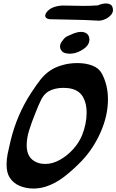

<svg xmlns="http://www.w3.org/2000/svg" viewBox="-20 -1143 672 1108"><path d="M480 -494Q480 -545 460 -581.5Q440 -618 396 -630Q374 -636 346 -636Q294 -636 257 -614Q233 -598 218 -568.5Q203 -539 184 -490Q162 -436 148 -390.5Q134 -345 134 -304Q134 -228 195 -205Q215 -197 242 -197Q284 -197 326.5 -221Q369 -245 402.5 -282.5Q436 -320 453 -361Q480 -428 480 -494ZM603 -570Q603 -477 561.5 -382Q520 -287 453 -216Q400 -161 349 -122Q298 -83 244 -66Q209 -55 173 -55Q129 -55 92 -71Q55 -87 35 -120Q18 -147 18 -193Q18 -224 24 -254.5Q30 -285 41 -330Q77 -481 161 -609Q194 -659 215.5 -686Q237 -713 267.5 -734.5Q298 -756 343 -768Q381 -779 427 -779Q475 -779 513 -764.5Q551 -750 568 -718Q603 -652 603 -570ZM336 -849Q324 -864 327 -882Q329 -892 335 -901Q341 -910 348 -918Q355 -927 365.5 -932.5Q376 -938 392 -944Q393 -944 393 -945Q425 -959 448 -959Q467 -959 481 -949Q492 -940 495 -925L496 -915Q496 -903 492 -894Q482 -870 449 -852Q416 -833 382 -833L371 -834Q346 -836 336 -849ZM241 -1053Q241 -1063 252 -1076Q267 -1094 293 -1102.5Q319 -1111 345 -1111Q421 -1109 463 -1109Q505 -1109 545 -1112Q570 -1123 592 -1123Q606 -1123 616 -1117.5Q626 -1112 629 -1102L631 -1094Q632 -1091 632 -1085Q632 -1068 617 -1053Q602 -1038 581 -1030Q560 -1022 544 -1024Q485 -1028 368 -1030Q334 -1030 268 -1032Q255 -1033 248 -1038.5Q241 -1044 241 -1053Z"/></svg>

Font: Sedgwick Ave Display
Style: Regular
Weight: 400
Designer: Kevin Burke, Pedro Vergani
Foundry: Google, Inc.
Version: Version 1.000